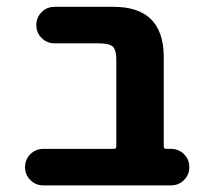

<svg xmlns="http://www.w3.org/2000/svg" viewBox="-20 -566 614 565"><path d="M322.3 -389.6Q322.3 -419.9 311.5 -429.2Q300.8 -438.5 270.5 -438.5H140.6Q118.2 -438.5 102.5 -454.1Q86.9 -469.7 86.9 -492.2Q86.9 -514.6 102.5 -530.3Q118.2 -545.9 140.6 -545.9H314.5Q460.9 -545.9 461.9 -399.4V-134.8Q461.9 -127.9 468.8 -127.9H483.4Q505.9 -127.9 521.5 -112.3Q537.1 -96.7 537.1 -74.2Q537.1 -51.8 521.5 -36.1Q505.9 -20.5 483.4 -20.5H107.4Q85 -20.5 69.3 -36.1Q53.7 -51.8 53.7 -74.2Q53.7 -96.7 69.3 -112.3Q85 -127.9 107.4 -127.9H314.5Q322.3 -127.9 322.3 -134.8Z"/></svg>

Font: Gen Jyuu Gothic Bold
Style: Bold
Weight: 700
Designer: [Source Han Sans]
Ryoko NISHIZUKA  (kana & ideographs); Paul D. Hunt (Latin, Greek & Cyrillic); Wenlong ZHANG  (bopomofo
Version: Version 1.002.20150607